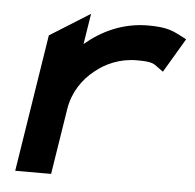

<svg xmlns="http://www.w3.org/2000/svg" viewBox="-41 -508 558 549"><g transform="rotate(5 238.0 -233.0)"><path d="M125 0 155 -190C163 -238 189 -276 222 -302C251 -326 292 -345 341 -345C386 -345 389 -340 404 -329L418 -319L476 -417L463 -424C438 -436 424 -447 365 -447C291 -447 231 -417 185 -378L199 -466L84 -394L22 0Z"/></g></svg>

Font: Charger Pro
Style: BlkExtObl
Weight: 900
Designer: Jasper
Foundry: Cannot Into Space Fonts
Version: Version 1.09